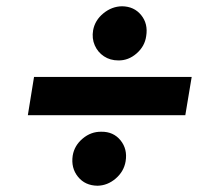

<svg xmlns="http://www.w3.org/2000/svg" viewBox="-20 -594 687 606"><path d="M585 -351.1 564.9 -230.5H67.9L87.4 -351.1ZM287.6 -7.8Q248.5 -8.3 226.1 -36.1Q203.6 -64 209.5 -103Q214.8 -134.8 241 -156.7Q267.1 -178.7 299.8 -178.2Q337.9 -178.7 360.4 -151.1Q382.8 -123.5 376.5 -85Q371.1 -52.7 345.2 -30.5Q319.3 -8.3 287.6 -7.8ZM353.5 -403.3Q327.6 -403.3 308.1 -416.3Q288.6 -429.2 279.1 -450.9Q269.5 -472.7 273.9 -498.5Q279.8 -530.3 306.4 -552Q333 -573.7 365.2 -574.2Q403.3 -573.7 425.5 -546.4Q447.8 -519 441.4 -480Q437 -447.8 411.1 -425.3Q385.3 -402.8 353.5 -403.3Z"/></svg>

Font: Inter Tight
Style: Bold Italic
Weight: 700
Italic angle: -9.39999°
Designer: Rasmus Andersson
Foundry: rsms
Version: Version 3.004